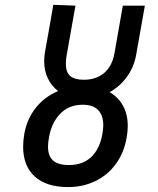

<svg xmlns="http://www.w3.org/2000/svg" viewBox="-20 -748 640 780"><path d="M74 -152Q74 -176 78.5 -203Q89.5 -265.5 125.8 -310.5Q162 -355.5 216 -378Q189 -399 174.2 -430Q159.5 -461 159.5 -499Q159.5 -516.5 162.5 -535L184.5 -658.5L196.5 -728.5L286.5 -725L251 -524.5Q247.5 -505.5 247.5 -488.5Q247.5 -454.5 265.2 -439.2Q283 -424 321 -424Q370.5 -424 403 -451.5Q435.5 -479 445 -531.5L479 -725H568.5L533 -524.5Q524 -475 495.5 -435.8Q467 -396.5 425.5 -373.5Q461 -353 480 -318Q499 -283 499 -236Q499 -213.5 494.5 -188.5Q483.5 -127 450.5 -81.8Q417.5 -36.5 367.2 -12.2Q317 12 256.5 12Q168.5 12 121.2 -31Q74 -74 74 -152ZM396 -204Q399.5 -226 399.5 -239Q399.5 -279 378.8 -300.8Q358 -322.5 315.5 -322.5Q260 -322.5 224.5 -285.8Q189 -249 179 -189.5Q175 -168 175 -152.5Q175 -114.5 195.5 -96Q216 -77.5 260 -77.5Q316.5 -77.5 351 -110.5Q385.5 -143.5 396 -204Z"/></svg>

Font: JuliaMono Medium
Style: Italic
Weight: 500
Italic angle: -9°
Monospace: yes
Designer: cormullion
Foundry: corm
Version: Version 0.054; ttfautohint (v1.8.4)